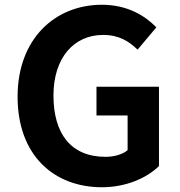

<svg xmlns="http://www.w3.org/2000/svg" viewBox="-20 -774 757 808"><path d="M409 14C512 14 599 -26 649 -75V-409H386V-288H517V-142C496 -124 460 -114 424 -114C279 -114 205 -211 205 -372C205 -531 291 -627 414 -627C481 -627 523 -600 559 -565L638 -659C590 -708 516 -754 409 -754C212 -754 54 -611 54 -367C54 -120 207 14 409 14Z"/></svg>

Font: Source Han Sans Old Style Bold
Style: Regular
Weight: 700
Designer: Ryoko NISHIZUKA (kana & ideographs); Paul D. Hunt (Latin, Greek & Cyrillic); Wenlong ZHANG (bopomofo); Sandoll Communica
Foundry: Adobe Systems Incorporated
Version: Version 1.004;PS 1.004;hotconv 1.0.81;makeotf.lib2.5.63406